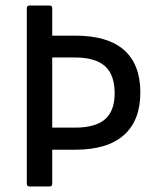

<svg xmlns="http://www.w3.org/2000/svg" viewBox="-20 -675 565 695"><path d="M87 0Q77 0 77 -10V-645Q77 -655 87 -655H159Q169 -655 169 -645V-546H252Q370 -546 429 -494Q488 -442 488 -340Q488 -239 428.5 -186Q369 -133 252 -133H169V-10Q169 0 159 0ZM169 -213H250Q326 -213 360.5 -243.5Q395 -274 395 -337Q395 -405 359.5 -436Q324 -467 250 -467H169Z"/></svg>

Font: Sofia Sans Semi Condensed Medium
Style: Regular
Weight: 500
Designer: Botio Nikoltchev, Ani Petrova
Foundry: lettersoup
Version: Version 4.100